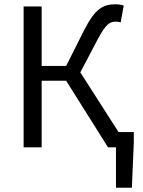

<svg xmlns="http://www.w3.org/2000/svg" viewBox="-20 -686 668 894"><path d="M90 0H174V-310H288L483 0H520V188H594L603 -21V-71H532L354 -349L436 -505C473 -574 491 -585 518 -585C527 -585 534 -584 542 -582L556 -660C546 -664 532 -666 517 -666C460 -666 423 -646 372 -546L288 -379H174V-656H90Z"/></svg>

Font: DAIFUKU Sans
Style: Regular
Weight: 400
Designer: Original font ‘Source Han Sans JP’ : Paul D. Hunt
Foundry: Daifuku
Version: Version 1.000